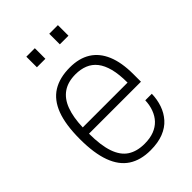

<svg xmlns="http://www.w3.org/2000/svg" viewBox="-217 -810 912 912"><g transform="rotate(-45 239.0 -354.0)"><path d="M240 12Q174 12 129.5 -17Q85 -46 62.5 -107Q40 -168 40 -263Q40 -360 63 -420.5Q86 -481 132 -509.5Q178 -538 247 -538Q309 -538 351.5 -511.5Q394 -485 416 -432.5Q438 -380 438 -302V-251H89Q89 -172 106 -123Q123 -74 157 -52Q191 -30 242 -30Q279 -30 306 -40.5Q333 -51 351 -70Q369 -89 379 -116Q389 -143 390 -174H434Q433 -136 421.5 -102.5Q410 -69 387 -43Q364 -17 327.5 -2.5Q291 12 240 12ZM89 -293H390Q390 -349 380 -387.5Q370 -426 351 -450Q332 -474 304.5 -485Q277 -496 243 -496Q192 -496 158.5 -473Q125 -450 108 -404.5Q91 -359 89 -293ZM137 -649V-720H194V-649ZM291 -649V-720H349V-649Z"/></g></svg>

Font: Archivo SemiCondensed Thin
Style: Regular
Weight: 250
Width: 4
Designer: Hector Gatti
Foundry: Omnibus-Type
Version: Version 2.001